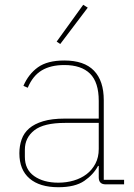

<svg xmlns="http://www.w3.org/2000/svg" viewBox="-20 -771 559 803"><path d="M422 0Q393 0 393 -29V-77H390Q371 -41 332.5 -14.5Q294 12 224 12Q146 12 103.5 -24.5Q61 -61 61 -130Q61 -161 70.5 -188Q80 -215 102 -234Q124 -253 160.5 -264Q197 -275 251 -275H393V-349Q393 -427 356.5 -463Q320 -499 249 -499Q192 -499 154.5 -476.5Q117 -454 96 -404L78 -412Q99 -461 138.5 -489.5Q178 -518 249 -518Q332 -518 373 -475.5Q414 -433 414 -352V-19H499V0ZM224 -7Q258 -7 288.5 -16Q319 -25 342 -42.5Q365 -60 379 -86.5Q393 -113 393 -148V-257H252Q163 -257 123.5 -226Q84 -195 84 -145V-115Q84 -62 123 -34.5Q162 -7 224 -7ZM232 -587 217 -597 328 -751 347 -739Z"/></svg>

Font: IBM Plex Sans Thai Thin
Style: Regular
Weight: 100
Designer: Mike Abbink, Paul van der Laan, Pieter van Rosmalen, Ben Mitchell, Mark Frömberg
Foundry: Bold Monday
Version: Version 1.1